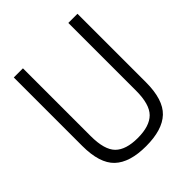

<svg xmlns="http://www.w3.org/2000/svg" viewBox="-214 -918 1068 1068"><g transform="rotate(-45 319.5 -384.5)"><path d="M319 11Q191 11 130 -47Q69 -105 69 -242V-780H141V-247Q141 -139 183.5 -96.5Q226 -54 319 -54Q412 -54 455 -97Q498 -140 498 -247V-780H570V-242Q570 -105 509 -47Q448 11 319 11Z"/></g></svg>

Font: Cooper Hewitt
Style: Book
Weight: 705
Designer: Village Type and Design LLC
Foundry: Cooper Hewitt Smithsonian Design Museum
Version: 1.000; ttfautohint (v1.8.1)